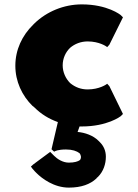

<svg xmlns="http://www.w3.org/2000/svg" viewBox="-20 -555 630 876"><path d="M380 -366C433 -366 465 -343 465 -343L469 -340L479 -351L541 -476L531 -486C530 -487 471 -535 353 -535C271 -535 193 -502 138 -449L131 -442C81 -393 50 -328 50 -255C50 -184 80 -119 129 -71H130L138 -64C167 -35 202 -13 244 2L215 126L227 137L231 135C231 135 244 127 281 127C310 127 330 134 343 144C350 153 352 165 345 175C336 182 319 187 294 187C266 187 241 170 227 156L220 149L209 138L132 195L121 205L124 209C124 209 129 217 139 227L147 235C171 259 226 301 294 301C352 301 392 285 419 260L421 258V257L427 252C452 227 463 193 463 160C463 133 453 111 436 94L429 87C405 63 368 50 334 47L343 22H353C470 22 530 -24 531 -25L541 -35L479 -162L469 -173L465 -170C465 -170 433 -147 380 -147C349 -147 323 -157 300 -176C280 -196 266 -225 266 -257C266 -288 279 -317 300 -337C321 -355 349 -366 380 -366Z"/></svg>

Font: Hussar Woodtype
Style: Ultra
Weight: 900
Foundry: Cannot Into Space Fonts
Version: Version 1.07